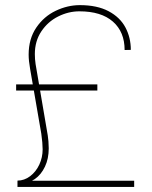

<svg xmlns="http://www.w3.org/2000/svg" viewBox="-20 -736 597 756"><path d="M48.8 0V-24.4H508.3V0ZM43.5 -379.4V-403.8H363.3V-379.4ZM171.9 -151.9Q171.9 -111.3 157 -79.8Q142.1 -48.3 117.2 -31Q92.3 -13.7 63 -13.7L48.8 -24.9Q75.7 -24.9 98.6 -42.2Q121.6 -59.6 134.8 -87.9Q147.9 -116.2 147.9 -147.9Q147.9 -171.9 142.6 -209.5L98.6 -464.4Q92.8 -497.1 92.8 -521Q92.8 -583 122.8 -627.2Q152.8 -671.4 199.5 -693.6Q246.1 -715.8 294.4 -715.8Q362.3 -715.8 407.5 -691.9Q452.6 -668 473.9 -627.9Q495.1 -587.9 495.1 -539.6L470.7 -539.1Q470.7 -610.4 424.6 -650.9Q378.4 -691.4 292.5 -691.4Q249.5 -691.4 209 -671.1Q168.5 -650.9 142.8 -612.5Q117.2 -574.2 117.2 -522.9Q117.2 -503.4 120.1 -483.9L168 -203.1Q169.4 -194.8 170.7 -179.7Q171.9 -164.6 171.9 -151.9Z"/></svg>

Font: Wand UI Pro
Style: Regular
Weight: 400
Designer: Andreas Faust
Version: Version 1.003;FEAKit 1.0